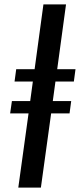

<svg xmlns="http://www.w3.org/2000/svg" viewBox="-20 -851 362 871"><path d="M63 0 109.5 -336.5H26L34 -392.5H117L129 -481H46L53.5 -537H137L177 -831H279.5L239.5 -537H322.5L315 -481H231.5L219.5 -392.5H303L295.5 -336.5H212L165.5 0Z"/></svg>

Font: Merriweather 24pt
Style: Italic
Weight: 400
Italic angle: -7.8°
Designer: Eben Sorkin
Foundry: Eben Sorkin
Version: Version 2.101